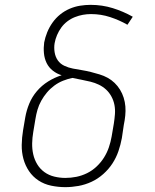

<svg xmlns="http://www.w3.org/2000/svg" viewBox="-20 -763 640 791"><path d="M249 8Q220 8 191 2Q162 -4 138.5 -19.5Q115 -35 99.5 -58Q84 -81 76.5 -108.5Q69 -136 69.5 -166Q70 -196 75 -226L84 -279Q89 -308 100.5 -336Q112 -364 132 -387.5Q152 -411 178.5 -427.5Q205 -444 234 -453Q214 -459 197.5 -472Q181 -485 172 -503.5Q163 -522 161 -544Q159 -566 162 -588Q166 -609 174.5 -630Q183 -651 196.5 -670Q210 -689 228 -703.5Q246 -718 267 -727Q288 -736 310 -739.5Q332 -743 353 -743Q401 -743 444.5 -729.5Q488 -716 527 -694L505 -661Q472 -680 434 -692.5Q396 -705 355 -705Q338 -705 321.5 -702Q305 -699 288.5 -692.5Q272 -686 257.5 -675Q243 -664 232.5 -649.5Q222 -635 215 -618.5Q208 -602 205 -585Q202 -567 205 -548Q208 -529 218 -514.5Q228 -500 245 -492Q262 -484 280.5 -480.5Q299 -477 317.5 -474Q336 -471 354 -466.5Q372 -462 390 -456.5Q408 -451 423.5 -442.5Q439 -434 452 -421.5Q465 -409 474.5 -393.5Q484 -378 489.5 -360.5Q495 -343 496.5 -324.5Q498 -306 496 -286.5Q494 -267 490 -248L482 -194Q477 -167 468 -140.5Q459 -114 443.5 -90Q428 -66 405.5 -46Q383 -26 357 -14Q331 -2 303.5 3Q276 8 249 8ZM249 -30Q272 -30 294.5 -34.5Q317 -39 338.5 -49.5Q360 -60 378 -77Q396 -94 408.5 -114Q421 -134 428.5 -156Q436 -178 440 -201L449 -254Q452 -273 453.5 -292.5Q455 -312 451.5 -330.5Q448 -349 439 -365.5Q430 -382 417 -394Q404 -406 387.5 -414Q371 -422 352.5 -426.5Q334 -431 315.5 -434.5Q297 -438 278 -442Q259 -438 240 -430.5Q221 -423 204 -410.5Q187 -398 173.5 -382Q160 -366 150 -348Q140 -330 134.5 -311Q129 -292 126 -273L117 -219Q113 -196 112.5 -172.5Q112 -149 117 -127Q122 -105 133.5 -86Q145 -67 163 -54Q181 -41 203.5 -35.5Q226 -30 249 -30Z"/></svg>

Font: Iosevka Curly Slab XLtExObl
Style: Regular
Weight: 200
Width: 7
Italic angle: -9°
Monospace: yes
Designer: Belleve Invis
Foundry: Belleve Invis
Version: Version 11.0.0; ttfautohint (v1.8.3)